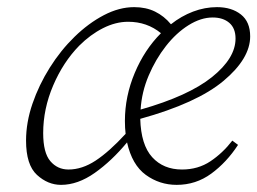

<svg xmlns="http://www.w3.org/2000/svg" viewBox="-20 -505 721 538"><path d="M101 -132Q101 -77 121 -53.5Q141 -30 172 -30Q210 -30 248 -55Q286 -80 332 -130Q331 -138 330.5 -147Q330 -156 330 -166Q330 -235 357.5 -300.5Q385 -366 431 -412Q392 -444 339 -444Q304 -444 268.5 -426Q233 -408 202 -377Q157 -331 129 -265.5Q101 -200 101 -132ZM576 -456Q543 -456 508.5 -434.5Q474 -413 445 -376Q416 -339 396.5 -293Q377 -247 374 -198Q508 -236 574 -289Q640 -342 640 -397Q640 -426 622.5 -441Q605 -456 576 -456ZM475 13Q427 13 388.5 -15Q350 -43 336 -106Q293 -54 245.5 -20.5Q198 13 151 13Q114 13 83.5 -15Q53 -43 53 -111Q53 -162 71 -214.5Q89 -267 119.5 -315.5Q150 -364 189 -402Q228 -440 271 -462.5Q314 -485 356 -485Q389 -485 414.5 -472.5Q440 -460 459 -437Q488 -460 521 -472.5Q554 -485 588 -485Q629 -485 655 -464.5Q681 -444 681 -403Q681 -341 606.5 -278.5Q532 -216 373 -172Q375 -99 406.5 -64.5Q438 -30 490 -30Q535 -30 569.5 -53Q604 -76 631 -111L647 -99Q615 -50 572 -18.5Q529 13 475 13Z"/></svg>

Font: Source Serif Pro Light
Style: Italic
Weight: 300
Italic angle: -12°
Designer: Frank Grießhammer
Foundry: Adobe Systems Incorporated
Version: Version 3.001;hotconv 1.0.111;makeotfexe 2.5.65597